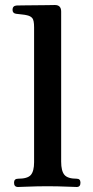

<svg xmlns="http://www.w3.org/2000/svg" viewBox="-20 -746 371 766"><path d="M52 0Q36 0 36 -17Q36 -33 52 -33Q90 -33 103 -48Q116 -63 116 -99V-637Q116 -665 109 -673.5Q102 -682 88 -685Q81 -687 66 -688.5Q51 -690 44 -691Q30 -693 30 -707Q30 -722 45 -724Q48 -724 70 -724.5Q92 -725 119.5 -725Q147 -725 170 -725.5Q193 -726 199 -726Q224 -726 224 -700V-101Q224 -64 237 -48.5Q250 -33 286 -33Q301 -33 301 -17Q301 0 286 0Q279 0 257.5 -1Q236 -2 211.5 -2.5Q187 -3 169 -3Q152 -3 127 -2.5Q102 -2 80.5 -1Q59 0 52 0Z"/></svg>

Font: Zen Antique
Style: Regular
Weight: 400
Designer: Yoshimichi Ohira
Foundry: Positype
Version: Version 1.001